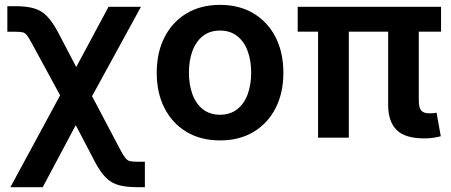

<svg xmlns="http://www.w3.org/2000/svg" viewBox="-20 -568 1860 792"><path d="M22.9 204.1 267.1 -247.1H319.8L476.6 50.3Q488.8 73.2 497.1 83.7Q505.4 94.2 516.4 96.7Q527.3 99.1 547.4 99.1H577.6V204.1H547.4Q501.5 204.1 470.9 196Q440.4 188 417.5 165.5Q394.5 143.1 371.6 99.6L292.5 -51.8L156.2 204.1ZM262.7 -110.8 113.8 -384.8Q100.1 -410.2 92 -421.1Q84 -432.1 74 -434.6Q64 -437 43 -437H10.3V-542.5H43Q89.4 -542.5 119.9 -533.7Q150.4 -524.9 173.3 -501.7Q196.3 -478.5 219.7 -434.6L294.4 -291.5L427.7 -540H561.5L326.7 -110.8Z M887.7 11.2Q808.1 11.2 749.5 -23.9Q690.9 -59.1 658.7 -121.8Q626.5 -184.6 626.5 -267.6Q626.5 -351.6 658.7 -414.6Q690.9 -477.5 749.5 -512.7Q808.1 -547.9 887.7 -547.9Q967.3 -547.9 1025.9 -512.7Q1084.5 -477.5 1116.7 -414.6Q1148.9 -351.6 1148.9 -267.6Q1148.9 -184.6 1116.7 -121.8Q1084.5 -59.1 1025.9 -23.9Q967.3 11.2 887.7 11.2ZM887.7 -94.7Q929.7 -94.7 958.5 -117.4Q987.3 -140.1 1001.7 -179.4Q1016.1 -218.8 1016.1 -268.1Q1016.1 -317.9 1001.7 -357.2Q987.3 -396.5 958.5 -419.2Q929.7 -441.9 887.7 -441.9Q845.2 -441.9 816.7 -419.2Q788.1 -396.5 773.7 -357.4Q759.3 -318.4 759.3 -268.1Q759.3 -218.8 773.7 -179.4Q788.1 -140.1 816.7 -117.4Q845.2 -94.7 887.7 -94.7Z M1730 2.9Q1651.4 2.9 1616.2 -31.7Q1581.1 -66.4 1581.1 -135.7V-509.8H1707.5V-153.3Q1707.5 -125 1717 -112.8Q1726.6 -100.6 1750.5 -100.6Q1761.7 -100.6 1768.6 -101.1Q1775.4 -101.6 1780.8 -103L1798.3 -5.9Q1787.1 -2.9 1769.3 0Q1751.5 2.9 1730 2.9ZM1292 0V-509.8H1418.9V0ZM1208 -437.5V-540H1799.3V-437.5Z"/></svg>

Font: V-Inter
Style: SemiBold-600
Weight: 600
Designer: Rasmus Andersson
Foundry: rsms
Version: Version 4.000;git-4146feb